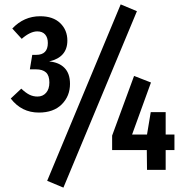

<svg xmlns="http://www.w3.org/2000/svg" viewBox="-20 -774 839 875"><path d="M287 -589Q287 -513 204 -494Q249 -490 274 -464.5Q299 -439 299 -392Q299 -336 261.5 -298.5Q224 -261 157 -261Q78 -261 29 -325L77 -370Q97 -351 114 -342.5Q131 -334 151 -334Q175 -334 190 -351Q205 -368 205 -398Q205 -430 189.5 -444Q174 -458 144 -458H116L127 -524H145Q198 -524 198 -578Q198 -603 185.5 -617Q173 -631 150 -631Q118 -631 79 -597L36 -644Q89 -700 163 -700Q222 -700 254.5 -668.5Q287 -637 287 -589ZM604 -723 269 81 195 50 530 -754ZM775 -90H735V0H650L649 -90H491V-156L591 -428L668 -398L582 -161H650L667 -263H735V-161H775Z"/></svg>

Font: Fira Sans Compressed Medium
Style: Regular
Weight: 500
Width: 1
Designer: bBox Type GmbH & Carrois Corporate GbR & Edenspiekermann AG
Foundry: bBox Type GmbH & Carrois Corporate GbR & Edenspiekermann AG
Version: Version 4.301